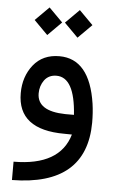

<svg xmlns="http://www.w3.org/2000/svg" viewBox="-56 -608 536 876"><g transform="rotate(5 212.5 -169.5)"><path d="M210.9 -505.9 273.9 -568.8 336.9 -505.4 273.9 -442.4ZM72.3 -505.9 135.3 -568.8 198.2 -505.4 135.3 -442.4ZM368.7 -148.4Q374.5 -107.9 374.5 -62Q373 227.1 32.7 230.5V146.5Q244.6 146 287.1 0L252.9 -0.5Q38.1 -0.5 38.1 -168Q38.1 -243.7 80.6 -297.4Q123.5 -351.1 199.7 -351.1Q338.4 -351.1 368.7 -148.4ZM288.6 -90.3Q277.3 -261.2 193.8 -261.2Q158.7 -261.2 138.7 -234.9Q119.6 -208.5 119.6 -174.3Q119.6 -92.8 248.5 -90.3Z"/></g></svg>

Font: Dirooz
Style: Regular
Weight: 400
Foundry: DejaVu fonts team - Redesigned by Saber Rastikerdar
Version: Version 0.2.1